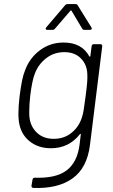

<svg xmlns="http://www.w3.org/2000/svg" viewBox="-20 -720 554 939"><path d="M439 -504H471Q480 -504 480 -494L420 -11Q406 102 334 153Q262 204 142 199Q133 197 134 188L139 159Q139 155 142 152Q145 149 150 149Q253 153 305.5 113.5Q358 74 369 -12L375 -62Q376 -65 374.5 -65.5Q373 -66 371 -64Q317 5 229 5Q166 5 123 -30.5Q80 -66 72 -128Q70 -150 70 -164Q70 -200 76 -251Q82 -296 88 -326Q94 -356 104 -380Q127 -439 177 -475.5Q227 -512 291 -512Q380 -512 417 -444Q418 -442 420 -443Q422 -444 422 -446L428 -494Q430 -504 439 -504ZM399 -252Q405 -298 406.5 -320Q408 -342 407 -359Q405 -405 375 -435Q345 -465 295 -465Q244 -465 205.5 -435Q167 -405 150 -359Q137 -326 128 -253Q123 -209 123 -174Q123 -153 124 -147Q129 -101 160.5 -71Q192 -41 243 -41Q294 -41 330.5 -71Q367 -101 381 -147Q386 -162 389.5 -184Q393 -206 399 -252ZM206 -586 298 -694Q303 -700 311 -700H348Q358 -700 360 -694L427 -586Q429 -582 429 -581Q429 -574 419 -574H394Q384 -574 382 -580L330 -667Q329 -669 327 -669Q325 -669 324 -667L249 -580Q245 -574 236 -574H211Q205 -574 203.5 -577.5Q202 -581 206 -586Z"/></svg>

Font: Barlow Light
Style: Italic
Weight: 300
Italic angle: -7°
Designer: Jeremy Tribby
Foundry: Tribby Type
Version: Version 1.408